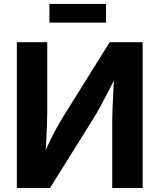

<svg xmlns="http://www.w3.org/2000/svg" viewBox="-20 -938 796 958"><path d="M691.9 0H540V-335Q540 -359.4 541.5 -397.9Q543 -436.5 545.7 -484.9Q548.3 -533.2 551.3 -585.9L571.8 -583Q543 -525.4 521 -482.4Q499 -439.5 479.7 -404.3Q460.4 -369.1 438.5 -334.5L229.5 0H64V-727.5H215.8V-376.5Q215.8 -348.6 214.1 -306.9Q212.4 -265.1 210 -219.7Q207.5 -174.3 204.1 -135.3L188.5 -141.6Q207.5 -189 226.1 -228.3Q244.6 -267.6 262.7 -299.8Q280.8 -332 296.9 -358.4L527.3 -727.5H691.9ZM508.8 -918.5V-825.2H226.6V-918.5Z"/></svg>

Font: Inter 17pt
Style: Bold
Weight: 700
Version: Version 4.001;git-66647c0bb